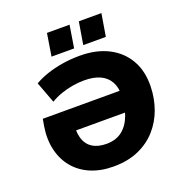

<svg xmlns="http://www.w3.org/2000/svg" viewBox="-160 -1058 1138 1206"><g transform="rotate(-20 408.5 -455.0)"><path d="M395 11Q310 11 243.5 -17Q177 -45 133.5 -97Q90 -149 73 -220.5Q56 -292 70 -378L78 -423H655L634 -283H194L255 -353Q243 -282 256.5 -234Q270 -186 307 -162Q344 -138 401 -138Q466 -138 507.5 -171.5Q549 -205 570 -262.5Q591 -320 593 -390Q595 -445 573.5 -483.5Q552 -522 509.5 -541.5Q467 -561 404 -561Q364 -561 324.5 -554Q285 -547 247.5 -534Q210 -521 177 -501L124 -643Q163 -666 211.5 -682Q260 -698 315.5 -707Q371 -716 431 -716Q541 -716 621 -675Q701 -634 744 -559Q787 -484 784 -380Q782 -303 757 -233Q732 -163 683.5 -108Q635 -53 563 -21Q491 11 395 11ZM475 -771 500 -921H651L626 -771ZM263 -771 287 -921H438L414 -771Z"/></g></svg>

Font: Nunito Sans 11pt Black
Style: Italic
Weight: 900
Italic angle: -9°
Version: Version 3.101;gftools[0.9.27]